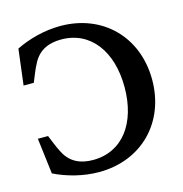

<svg xmlns="http://www.w3.org/2000/svg" viewBox="-108 -813 882 927"><g transform="rotate(-15 333.5 -350.0)"><path d="M637 -350C637 -564 487 -715 275 -715C197 -715 117 -694 52 -662L30 -483H81C94 -513 104 -543 119 -570C150 -633 205 -651 262 -651C410 -651 499 -528 499 -350C499 -171 410 -49 262 -49C205 -49 150 -67 119 -130C104 -157 94 -187 81 -217H30L52 -38C117 -6 197 15 275 15C487 15 637 -136 637 -350Z"/></g></svg>

Font: LT Superior Serif Semibold
Style: Regular
Weight: 600
Designer: Daniel Lyons
Foundry: LyonsType
Version: Version 2.120;FEAKit 1.0